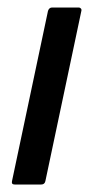

<svg xmlns="http://www.w3.org/2000/svg" viewBox="-20 -492 245 512"><path d="M101 -9Q99 0 90 0H19Q10 0 12 -9L108 -463Q111 -472 119 -472H190Q193 -472 195.5 -469.5Q198 -467 197 -463Z"/></svg>

Font: Glory Thin Medium
Style: Italic
Weight: 500
Italic angle: -12°
Version: Version 1.011